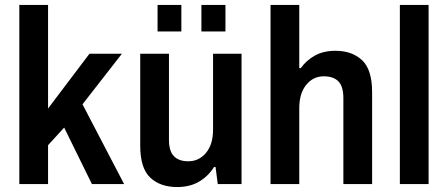

<svg xmlns="http://www.w3.org/2000/svg" viewBox="-20 -743 1808 775"><path d="M58 0V-723H174V-305L341 -526H472L313 -322L481 0H351L239 -228L174 -157V0Z M616 -616V-723H712V-616ZM793 -616V-723H890V-616ZM695 12Q627 12 586.5 -26Q546 -64 546 -155V-526H662V-179Q662 -133 682 -112.5Q702 -92 740 -92Q783 -92 811.5 -126Q840 -160 840 -220V-526H955V0H859L850 -69H844Q820 -31 783 -9.5Q746 12 695 12Z M1072 0V-723H1188V-468H1194Q1217 -500 1251.5 -519Q1286 -538 1334 -538Q1401 -538 1441.5 -500Q1482 -462 1482 -371V0H1366V-347Q1366 -394 1346 -414.5Q1326 -435 1287 -435Q1244 -435 1216 -400.5Q1188 -366 1188 -307V0Z M1594 0V-723H1710V0Z"/></svg>

Font: Archivo SemiCondensed SemiBold
Style: Regular
Weight: 600
Width: 4
Designer: Hector Gatti
Foundry: Omnibus-Type
Version: Version 2.001; ttfautohint (v1.8.3)